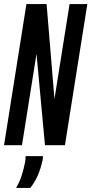

<svg xmlns="http://www.w3.org/2000/svg" viewBox="-33 -720 453 952"><path d="M-13 0 98 -700H198L237 -229L312 -700H400L289 0H190L148 -453L76 0ZM94 54H180Q180 62 178 75Q169 116 154.5 149.5Q140 183 117 212H47Q66 178 75.5 147Q85 116 91 86Q94 70 94 54Z"/></svg>

Font: Georama ExtraCondensed SemiBold
Style: Italic
Weight: 600
Width: 2
Italic angle: -9°
Designer: Jean-Baptiste Levee
Foundry: Production Type
Version: Version 1.000